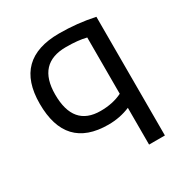

<svg xmlns="http://www.w3.org/2000/svg" viewBox="-163 -639 906 949"><g transform="rotate(-30 290.0 -164.0)"><path d="M416 -425.8Q369.6 -437.5 301.3 -437.5Q137.7 -437.5 137.7 -260.3Q137.7 -78.1 292.5 -78.1Q362.8 -78.1 416 -104.5ZM506.3 185.5H416V-24.4Q358.4 0 292 0Q48.8 0 48.8 -259.3Q48.8 -512.7 305.2 -512.7Q409.2 -512.7 506.3 -491.7Z"/></g></svg>

Font: Sansation
Style: Regular
Weight: 400
Designer: Bernd Montag
Version: Version 1.301